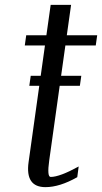

<svg xmlns="http://www.w3.org/2000/svg" viewBox="-20 -770 420 790"><path d="M379.9 -625 374 -583H249L231.4 -458H314.5L308.6 -417H225.6L182.6 -110.4Q172.9 -42 188.5 -42Q225.6 -42 303.7 -85Q303.7 -85 297.9 -41Q225.6 0 167 0Q83 0 97.7 -103.5L141.6 -417H100.6L106.4 -458H147.5L165 -583H82L87.9 -625H170.9L188.5 -750H272.5L254.9 -625Z"/></svg>

Font: okolaks
Style: RegularItalic
Weight: 500
Italic angle: -8°
Version: Version 000.6.0